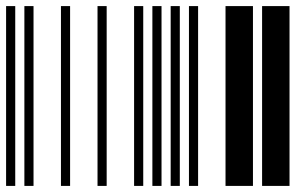

<svg xmlns="http://www.w3.org/2000/svg" viewBox="-20 -610 1000 630"><path d="M0 0V-590H30V0ZM60 0V-590H90V0ZM180 0V-590H210V0ZM300 0V-590H330V0ZM420 0V-590H450V0ZM480 0V-590H510V0ZM540 0V-590H570V0ZM600 0V-590H630V0ZM720 0V-590H810V0ZM840 0V-590H930V0Z"/></svg>

Font: Libre Barcode 39 Extended
Style: Regular
Weight: 400
Version: Version 1.005; ttfautohint (v1.8.3)